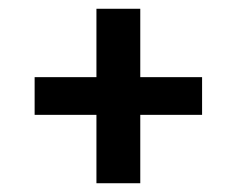

<svg xmlns="http://www.w3.org/2000/svg" viewBox="-20 -559 540 438"><path d="M200 -141V-297H59V-383H200V-539H300V-383H441V-297H300V-141Z"/></svg>

Font: Iosevka Fixed
Style: Bold
Weight: 700
Monospace: yes
Designer: Belleve Invis
Foundry: Belleve Invis
Version: Version 32.3.0